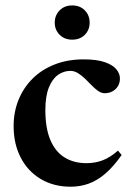

<svg xmlns="http://www.w3.org/2000/svg" viewBox="-20 -694 498 726"><path d="M296 -469.5Q346 -469.5 376.2 -459Q406.5 -448.5 420 -432Q433.5 -415.5 433.5 -397.5Q433.5 -380.5 425.8 -368Q418 -355.5 405 -348.5Q392 -341.5 375.5 -341.5Q363.5 -341.5 351.2 -350Q339 -358.5 326.8 -371.2Q314.5 -384 301.5 -396.5Q288.5 -409 274.8 -417.5Q261 -426 246 -426Q221 -426 199.5 -411Q178 -396 164.8 -363.2Q151.5 -330.5 151.5 -277.5Q151.5 -210 170.2 -165.2Q189 -120.5 224 -98.8Q259 -77 307 -77Q340.5 -77 369.2 -88.2Q398 -99.5 426 -124.5L440 -108Q410 -65 379.5 -38.5Q349 -12 316.5 0Q284 12 247 12Q183 12 134.2 -17Q85.5 -46 58.5 -97.8Q31.5 -149.5 31.5 -217.5Q31.5 -270.5 50 -316.2Q68.5 -362 103 -396.5Q137.5 -431 186.5 -450.2Q235.5 -469.5 296 -469.5ZM253 -544Q224 -544 205.5 -562.5Q187 -581 187 -608.5Q187 -636 205.5 -654.8Q224 -673.5 253 -673.5Q282.5 -673.5 300.8 -654.8Q319 -636 319 -608.5Q319 -581 300.8 -562.5Q282.5 -544 253 -544Z"/></svg>

Font: Newsreader 36pt SemiBold
Style: Regular
Weight: 600
Designer: Hugues Gentile
Foundry: Production Type
Version: Version 1.003